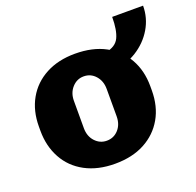

<svg xmlns="http://www.w3.org/2000/svg" viewBox="-113 -740 890 870"><g transform="rotate(-20 331.5 -305.0)"><path d="M300 10Q217 10 156.5 -22.5Q96 -55 64 -113.5Q32 -172 32 -246V-266Q32 -342 64.5 -399.5Q97 -457 157 -489Q217 -521 298 -521Q383 -521 443.5 -488.5Q504 -456 536.5 -398.5Q569 -341 569 -266V-246Q569 -169 536 -111.5Q503 -54 443 -22Q383 10 300 10ZM300 -101Q334 -101 356.5 -126Q379 -151 379 -190V-322Q379 -360 356.5 -385.5Q334 -411 300 -411Q267 -411 244 -385.5Q221 -360 221 -322V-190Q221 -151 244 -126Q267 -101 300 -101ZM432 -389V-479Q481 -487 497.5 -521.5Q514 -556 514 -620H663Q663 -561 633 -510.5Q603 -460 551 -427.5Q499 -395 432 -389Z"/></g></svg>

Font: Chivo Mono ExtraBold
Style: Regular
Weight: 800
Monospace: yes
Designer: Hector Gatti
Foundry: Omnibus-Type
Version: Version 1.008